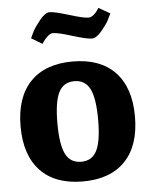

<svg xmlns="http://www.w3.org/2000/svg" viewBox="-53 -767 650 826"><g transform="rotate(-5 272.0 -354.0)"><path d="M455 -436Q519 -369 519 -244Q519 -119 455 -52Q391 15 272 15Q153 15 89 -52Q25 -119 25 -244Q25 -369 89 -436Q153 -503 272 -503Q391 -503 455 -436ZM339.5 -111Q360 -152 360 -244Q360 -336 339.5 -377Q319 -418 272 -418Q225 -418 204.5 -377Q184 -336 184 -244Q184 -152 204.5 -111Q225 -70 272 -70Q319 -70 339.5 -111ZM403 -723 452 -695Q447 -684 438.5 -667Q430 -650 406.5 -622Q383 -594 364 -594Q342 -594 281 -613Q220 -632 199 -632Q188 -632 176 -621.5Q164 -611 157 -600L150 -590L103 -618Q108 -630 117 -647.5Q126 -665 149.5 -694Q173 -723 192 -723Q213 -723 274.5 -704Q336 -685 357 -685Q368 -685 379.5 -694.5Q391 -704 397 -714Z"/></g></svg>

Font: Andada
Style: Bold
Weight: 700
Designer: Carolina Giovagnoli
Foundry: Carolina Giovagnoli
Version: Version 1.003